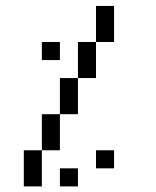

<svg xmlns="http://www.w3.org/2000/svg" viewBox="-20 -708 540 665"><path d="M250 -62.5V-125H187.5V-62.5ZM375 -125V-187.5H312.5V-125ZM187.5 -500V-562.5H125V-500ZM62.5 -187.5Q62.5 -187.5 62.5 -62.5H125Q125 -62.5 125 -187.5ZM125 -187.5H187.5Q187.5 -187.5 187.5 -312.5H125Q125 -312.5 125 -187.5ZM187.5 -312.5H250Q250 -312.5 250 -437.5H187.5Q187.5 -437.5 187.5 -312.5ZM250 -437.5H312.5Q312.5 -437.5 312.5 -562.5H250Q250 -562.5 250 -437.5ZM312.5 -562.5H375Q375 -562.5 375 -687.5H312.5Q312.5 -687.5 312.5 -562.5Z"/></svg>

Font: BFUnifontExMono
Style: Regular
Weight: 500
Version: Version 15.0.06